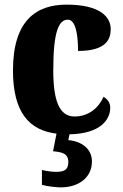

<svg xmlns="http://www.w3.org/2000/svg" viewBox="-20 -570 529 829"><path d="M243 239C319 239 377 197 377 127C377 73 333 40 275 35L280 10C416 7 456 -55 456 -105C456 -125 445 -142 427 -152C406 -104 362 -67 302 -67C236 -67 210 -135 210 -267C210 -435 234 -485 273 -485C306 -485 317 -422 317 -350C440 -350 458 -402 458 -444C458 -498 411 -550 267 -550C138 -550 36 -483 36 -266C36 -81 109 -7 224 7L209 83C246 87 275 91 275 130C275 165 255 172 221 172C205 172 183 169 161 164V228C183 235 226 239 243 239Z"/></svg>

Font: Noto Serif Ethiopic Condensed Black
Style: Regular
Weight: 900
Width: 3
Designer: Monotype Design Team
Foundry: Monotype Imaging Inc.
Version: Version 2.102